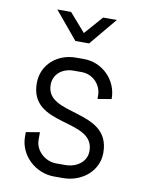

<svg xmlns="http://www.w3.org/2000/svg" viewBox="-81 -758 627 826"><g transform="rotate(10 232.0 -345.0)"><path d="M404 -127C404 -318 130 -239 130 -376C130 -424 169 -453 217 -453H252C300 -453 339 -414 339 -366V-351L399 -361V-363C399 -444 333 -510 252 -510H217C136 -510 70 -454 70 -373C70 -182 344 -267 344 -124C344 -76 300 -47 252 -47H212C164 -47 120 -86 120 -134V-167L60 -157V-137C60 -56 131 10 212 10H252C333 10 404 -46 404 -127ZM362 -700H302L232 -620L162 -700H102L202 -580H262Z"/></g></svg>

Font: Abel
Style: Regular
Weight: 400
Designer: Matthew Desmond
Foundry: Matthew Desmond
Version: Version 1.002